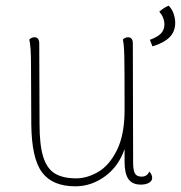

<svg xmlns="http://www.w3.org/2000/svg" viewBox="-20 -643 636 675"><path d="M515 -18Q515 -7 504 -0.5Q493 6 475 6Q445 6 431.5 -13.5Q418 -33 418 -73V-119Q397 -58 349 -23Q301 12 245 12Q164 12 127.5 -37.5Q91 -87 90 -207L89 -417Q89 -480 83 -504Q91 -512 101 -512Q118 -512 118 -490L119 -206Q119 -133 132 -91.5Q145 -50 173 -33Q201 -16 248 -16Q286 -16 325 -38.5Q364 -61 391 -115Q418 -169 418 -257Q418 -407 417 -447Q416 -487 412 -504Q420 -512 430 -512Q447 -512 447 -490L448 -72Q448 -44 454.5 -33Q461 -22 478 -22Q497 -22 505 -40Q515 -29 515 -18ZM507 -503Q534 -513 546 -525.5Q558 -538 558 -557Q558 -581 540 -602Q557 -617 573 -623Q585 -611 590.5 -594.5Q596 -578 596 -563Q596 -532 576 -512Q556 -492 516 -480Z"/></svg>

Font: Arima Madurai Thin
Style: Regular
Weight: 250
Designer: Joana Correia and Natanael Gama
Foundry: NDISCOVER
Version: Version 1.019; ttfautohint (v1.5) -l 7 -r 28 -G 50 -x 13 -D 